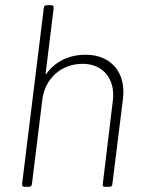

<svg xmlns="http://www.w3.org/2000/svg" viewBox="-20 -720 552 740"><path d="M310 -509C246 -509 193 -483 159 -436C157 -433 155 -434 156 -438L187 -690C187 -696 184 -700 178 -700H160C154 -700 149 -696 149 -690L65 -10C65 -4 68 0 74 0H92C98 0 102 -4 103 -10L143 -335C153 -417 215 -474 299 -474C377 -474 425 -416 415 -333L376 -10C375 -4 378 0 384 0H403C408 0 413 -4 413 -10L454 -340C466 -441 408 -509 310 -509Z"/></svg>

Font: Barlow ExtraLight
Style: Italic
Weight: 275
Italic angle: -7°
Designer: Jeremy Tribby
Foundry: Tribby Type
Version: Version 1.422;hotconv 1.0.109;makeotfexe 2.5.65596